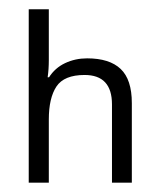

<svg xmlns="http://www.w3.org/2000/svg" viewBox="-20 -391 342 411"><path d="M84.5 -262.2Q84.5 -242.7 82 -225.6H85Q97.7 -245.6 119.4 -255.9Q141.1 -266.1 166.5 -266.1Q214.4 -266.1 238.3 -243.4Q262.2 -220.7 262.2 -170.4V0H219.7V-167.5Q219.7 -230.5 161.1 -230.5Q117.2 -230.5 100.8 -205.8Q84.5 -181.2 84.5 -135.3V0H41.5V-371.1H84.5Z"/></svg>

Font: NotoSansOldHungarianUI
Style: Regular
Weight: 400
Designer: Monotype Design Team
Foundry: Monotype Imaging Inc.
Version: Version 1001.000; ttfautohint (v1.8.4.7-5d5b)